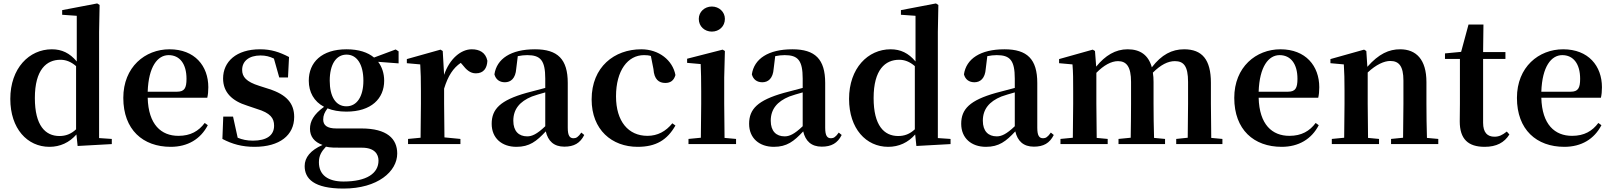

<svg xmlns="http://www.w3.org/2000/svg" viewBox="-20 -839 9385 1118"><path d="M432 11 631 0V-30L557 -35V-653L560 -810L546 -819L342 -780V-753L427 -747V-481C386 -530 340 -552 282 -552C150 -552 40 -442 40 -263C40 -90 139 16 268 16C330 16 384 -9 425 -56ZM423 -86C393 -58 362 -47 326 -47C244 -47 183 -108 183 -268C183 -434 251 -491 332 -491C363 -491 393 -480 423 -454Z M974 16C1073 16 1148 -29 1190 -110L1172 -123C1137 -76 1090 -48 1019 -48C919 -48 844 -113 840 -270H1187C1191 -288 1193 -306 1193 -331C1193 -455 1114 -552 967 -552C825 -552 698 -449 698 -269C698 -84 812 16 974 16ZM840 -305C845 -452 898 -518 962 -518C1026 -518 1066 -468 1066 -380C1066 -326 1054 -305 1011 -305Z M1462 16C1609 16 1693 -52 1693 -158C1693 -236 1650 -288 1546 -321L1490 -339C1413 -363 1390 -392 1390 -432C1390 -483 1430 -516 1497 -516C1527 -516 1550 -510 1575 -498L1606 -388H1657L1663 -507C1607 -536 1559 -552 1494 -552C1356 -552 1279 -480 1279 -382C1279 -301 1332 -251 1419 -224L1475 -205C1555 -181 1576 -151 1576 -107C1576 -51 1533 -20 1453 -20C1418 -20 1391 -26 1364 -37L1337 -160H1280L1275 -30C1332 0 1389 16 1462 16Z M1997 -220C1934 -220 1900 -278 1900 -369C1900 -464 1937 -521 1998 -521C2058 -521 2096 -465 2096 -369C2096 -278 2059 -220 1997 -220ZM1997 -189C2142 -189 2217 -265 2217 -369C2217 -412 2204 -450 2182 -479L2301 -470V-540L2284 -551L2158 -504C2122 -534 2069 -552 1998 -552C1853 -552 1778 -476 1778 -369C1778 -303 1808 -248 1867 -217C1806 -173 1785 -132 1785 -89C1785 -44 1810 -12 1858 5C1788 36 1754 78 1754 128C1754 201 1807 259 1980 259C2180 259 2293 159 2293 55C2293 -31 2234 -91 2084 -91H1938C1884 -91 1862 -110 1862 -143C1862 -167 1870 -185 1887 -208C1917 -196 1954 -189 1997 -189ZM1878 15C1903 21 1927 21 1973 21H2088C2161 21 2184 59 2184 96C2184 170 2116 218 1980 218C1890 218 1837 180 1837 106C1837 68 1851 44 1878 15Z M2427 0H2661V-30L2568 -39L2566 -235V-323C2589 -398 2619 -443 2663 -473L2671 -464C2696 -432 2718 -412 2751 -412C2796 -412 2816 -442 2818 -485C2808 -534 2771 -552 2727 -552C2665 -552 2598 -498 2566 -403L2558 -542L2545 -550L2349 -495V-471L2427 -464C2430 -415 2431 -377 2431 -310V-235C2431 -180 2430 -95 2429 -37L2356 -30V0Z M3266 15C3322 15 3358 -5 3382 -53L3365 -67C3347 -41 3335 -34 3320 -34C3298 -34 3286 -48 3286 -95V-356C3286 -494 3228 -552 3095 -552C2954 -552 2872 -496 2859 -406C2867 -376 2889 -360 2920 -360C2954 -360 2982 -382 2986 -439L2995 -512C3015 -516 3032 -518 3050 -518C3127 -518 3155 -488 3155 -381V-327L3045 -298C2893 -255 2843 -204 2843 -118C2843 -34 2903 16 2987 16C3063 16 3104 -16 3158 -74C3171 -18 3205 15 3266 15ZM3155 -104C3106 -57 3077 -45 3050 -45C3001 -45 2969 -75 2969 -136C2969 -203 3006 -248 3077 -277C3097 -284 3125 -293 3155 -301Z M3693 16C3800 16 3865 -24 3913 -108L3895 -121C3857 -74 3809 -48 3750 -48C3639 -48 3567 -132 3567 -278C3567 -429 3636 -518 3730 -518C3744 -518 3757 -517 3770 -513L3785 -437C3789 -376 3817 -356 3854 -356C3884 -356 3904 -370 3913 -402C3897 -488 3817 -552 3714 -552C3558 -552 3425 -450 3425 -260C3425 -83 3543 16 3693 16Z M4125 -655C4167 -655 4201 -685 4201 -729C4201 -770 4167 -801 4125 -801C4083 -801 4049 -770 4049 -729C4049 -685 4083 -655 4125 -655ZM4060 0H4266V-30L4199 -36C4198 -94 4197 -180 4197 -235V-388L4201 -542L4188 -550L3981 -497V-473L4060 -466C4062 -418 4063 -375 4063 -308V-235L4061 -37L3989 -30V0Z M4765 15C4821 15 4857 -5 4881 -53L4864 -67C4846 -41 4834 -34 4819 -34C4797 -34 4785 -48 4785 -95V-356C4785 -494 4727 -552 4594 -552C4453 -552 4371 -496 4358 -406C4366 -376 4388 -360 4419 -360C4453 -360 4481 -382 4485 -439L4494 -512C4514 -516 4531 -518 4549 -518C4626 -518 4654 -488 4654 -381V-327L4544 -298C4392 -255 4342 -204 4342 -118C4342 -34 4402 16 4486 16C4562 16 4603 -16 4657 -74C4670 -18 4704 15 4765 15ZM4654 -104C4605 -57 4576 -45 4549 -45C4500 -45 4468 -75 4468 -136C4468 -203 4505 -248 4576 -277C4596 -284 4624 -293 4654 -301Z M5316 11 5515 0V-30L5441 -35V-653L5444 -810L5430 -819L5226 -780V-753L5311 -747V-481C5270 -530 5224 -552 5166 -552C5034 -552 4924 -442 4924 -263C4924 -90 5023 16 5152 16C5214 16 5268 -9 5309 -56ZM5307 -86C5277 -58 5246 -47 5210 -47C5128 -47 5067 -108 5067 -268C5067 -434 5135 -491 5216 -491C5247 -491 5277 -480 5307 -454Z M6000 15C6056 15 6092 -5 6116 -53L6099 -67C6081 -41 6069 -34 6054 -34C6032 -34 6020 -48 6020 -95V-356C6020 -494 5962 -552 5829 -552C5688 -552 5606 -496 5593 -406C5601 -376 5623 -360 5654 -360C5688 -360 5716 -382 5720 -439L5729 -512C5749 -516 5766 -518 5784 -518C5861 -518 5889 -488 5889 -381V-327L5779 -298C5627 -255 5577 -204 5577 -118C5577 -34 5637 16 5721 16C5797 16 5838 -16 5892 -74C5905 -18 5939 15 6000 15ZM5889 -104C5840 -57 5811 -45 5784 -45C5735 -45 5703 -75 5703 -136C5703 -203 5740 -248 5811 -277C5831 -284 5859 -293 5889 -301Z M6895 0H7098V-30L7033 -36L7031 -235V-357C7031 -492 6980 -552 6875 -552C6804 -552 6744 -521 6687 -447C6667 -519 6619 -552 6546 -552C6475 -552 6416 -516 6363 -451L6356 -542L6343 -550L6147 -495V-471L6225 -464C6229 -415 6229 -377 6229 -311V-235C6229 -180 6228 -94 6227 -37L6155 -30V0H6430V-30L6366 -36L6364 -235V-415C6407 -459 6451 -483 6490 -483C6540 -483 6566 -450 6566 -362V-235C6566 -177 6565 -94 6564 -37L6493 -30V0H6764V-30L6700 -36C6698 -93 6697 -177 6697 -235V-361C6697 -381 6696 -399 6693 -416C6739 -462 6781 -483 6821 -483C6872 -483 6898 -455 6898 -362V-235L6896 -37L6829 -30V0Z M7443 16C7542 16 7617 -29 7659 -110L7641 -123C7606 -76 7559 -48 7488 -48C7388 -48 7313 -113 7309 -270H7656C7660 -288 7662 -306 7662 -331C7662 -455 7583 -552 7436 -552C7294 -552 7167 -449 7167 -269C7167 -84 7281 16 7443 16ZM7309 -305C7314 -452 7367 -518 7431 -518C7495 -518 7535 -468 7535 -380C7535 -326 7523 -305 7480 -305Z M8149 0H8355V-30L8289 -36C8287 -93 8286 -177 8286 -235V-361C8286 -493 8226 -552 8133 -552C8068 -552 8009 -526 7942 -450L7936 -542L7923 -550L7727 -495V-471L7805 -464C7808 -415 7809 -376 7809 -310V-235C7809 -180 7808 -94 7807 -37L7735 -30V0H8010V-30L7946 -36L7944 -235V-417C7994 -464 8041 -484 8075 -484C8126 -484 8152 -454 8152 -370V-235L8150 -37L8080 -30V0Z M8625 16C8694 16 8740 -9 8769 -56L8754 -73C8727 -52 8709 -43 8682 -43C8641 -43 8616 -67 8616 -124V-496H8746V-536H8616L8618 -696H8531L8488 -537L8394 -528V-496H8481V-235C8481 -195 8480 -169 8480 -132C8480 -29 8529 16 8625 16Z M9089 16C9188 16 9263 -29 9305 -110L9287 -123C9252 -76 9205 -48 9134 -48C9034 -48 8959 -113 8955 -270H9302C9306 -288 9308 -306 9308 -331C9308 -455 9229 -552 9082 -552C8940 -552 8813 -449 8813 -269C8813 -84 8927 16 9089 16ZM8955 -305C8960 -452 9013 -518 9077 -518C9141 -518 9181 -468 9181 -380C9181 -326 9169 -305 9126 -305Z"/></svg>

Font: Noto Serif CJK KR
Style: Bold
Weight: 700
Designer: Ryoko NISHIZUKA 西塚涼子 (kana & ideographs); Frank Grießhammer (Latin, Greek & Cyrillic); Wenlong ZHANG 张文龙 (bopomofo); San
Foundry: Adobe
Version: Version 2.001;hotconv 1.1.0;makeotfexe 2.6.0